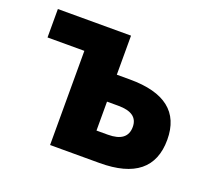

<svg xmlns="http://www.w3.org/2000/svg" viewBox="-92 -613 806 730"><g transform="rotate(20 311.5 -248.0)"><path d="M175 0V-381H26V-496H322V-338H375Q587 -338 587 -171Q587 0 375 0ZM322 -112H368Q447 -112 447 -172Q447 -229 368 -229H322Z"/></g></svg>

Font: Toshiba Sans
Style: Bold
Weight: 700
Designer: Paul D. Hunt
Foundry: Toshiba Corporation
Version: Version 2.020;PS 2.0;hotconv 1.0.86;makeotf.lib2.5.63406